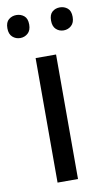

<svg xmlns="http://www.w3.org/2000/svg" viewBox="-95 -772 450 814"><g transform="rotate(-10 129.5 -365.0)"><path d="M173 0H85V-536H173ZM-11 -681Q-11 -707 3 -718.5Q17 -730 36 -730Q55 -730 69 -718.5Q83 -707 83 -681Q83 -656 69 -643.5Q55 -631 36 -631Q17 -631 3 -643.5Q-11 -656 -11 -681ZM177 -681Q177 -707 190.5 -718.5Q204 -730 223 -730Q242 -730 256 -718.5Q270 -707 270 -681Q270 -656 256 -643.5Q242 -631 223 -631Q204 -631 190.5 -643.5Q177 -656 177 -681Z"/></g></svg>

Font: Noto Sans Sharada
Style: Regular
Weight: 400
Designer: Monotype Design Team
Foundry: Monotype Imaging Inc.
Version: Version 2.006; ttfautohint (v1.8.4.7-5d5b)